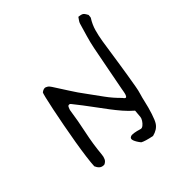

<svg xmlns="http://www.w3.org/2000/svg" viewBox="-205 -863 1098 1098"><g transform="rotate(-45 344.5 -314.0)"><path d="M413 78Q359 67 340 56Q322 34 315 15Q308 -4 324 -10Q340 -16 392 0Q401 2 411.5 -6.5Q422 -15 430 -27.5Q438 -40 439 -50L443 -97Q415 -121 391 -149Q367 -177 345 -206Q314 -247 283.5 -288.5Q253 -330 221 -370Q217 -376 210 -384Q203 -392 192 -386Q190 -383 186.5 -375.5Q183 -368 182 -363Q171 -286 154.5 -209.5Q138 -133 131 -55Q130 -39 123.5 -24.5Q117 -10 100 -3Q81 -2 70 -12Q59 -22 53 -37Q54 -63 60 -109Q66 -155 75.5 -212Q85 -269 96 -326.5Q107 -384 117 -433Q127 -482 134.5 -512.5Q142 -543 144 -544Q163 -558 176 -553Q189 -548 196 -538.5Q203 -529 203 -529Q230 -488 257 -445Q284 -402 315 -361Q345 -320 375 -278.5Q405 -237 443 -200Q453 -185 459 -187Q465 -189 468.5 -199.5Q472 -210 474 -222.5Q476 -235 477 -240Q491 -309 503.5 -378Q516 -447 530 -515Q538 -555 549.5 -594Q561 -633 572 -671Q575 -681 581.5 -689.5Q588 -698 593 -706Q609 -704 616.5 -701.5Q624 -699 629 -693Q634 -687 642 -672Q641 -667 641 -661Q641 -655 639 -651Q618 -618 608 -582.5Q598 -547 592 -509Q580 -429 568 -349.5Q556 -270 542 -190Q538 -166 531 -143Q524 -120 519 -97Q510 -56 497 -16Q484 24 473 40Q454 68 413 78Z"/></g></svg>

Font: Mynerve
Style: Regular
Weight: 400
Designer: Carolina Short
Foundry: Carolina Short
Version: Version 1.000; ttfautohint (v1.8.4.7-5d5b)